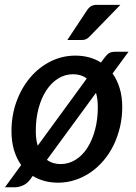

<svg xmlns="http://www.w3.org/2000/svg" viewBox="-22 -748 562 794"><path d="M172 -87Q195.5 -69.5 228.5 -69.5Q262 -69.5 290.5 -87.2Q319 -105 339.2 -136.5Q359.5 -168 371 -211Q382.5 -254 382.5 -304.5Q382.5 -338.5 375 -364ZM337 -423.5Q313.5 -441 280.5 -441Q246.5 -441 218.2 -423.2Q190 -405.5 169.5 -374.2Q149 -343 137.5 -300Q126 -257 126 -206.5Q126 -189 128 -173.8Q130 -158.5 134 -145.5ZM443.5 -444Q462.5 -417.5 473 -382.8Q483.5 -348 483.5 -305Q483.5 -262 474 -222Q464.5 -182 447.5 -147.2Q430.5 -112.5 406.2 -84Q382 -55.5 352.5 -35.2Q323 -15 289 -3.8Q255 7.5 218.5 7.5Q159 7.5 113.5 -20.5L103 -6Q90 11.5 72.5 19Q55 26.5 38 26.5H-1.5L65.5 -65.5Q46.5 -92.5 36 -127.2Q25.5 -162 25.5 -205.5Q25.5 -271 46.2 -328Q67 -385 102.8 -427.2Q138.5 -469.5 186.8 -493.8Q235 -518 290 -518Q349.5 -518 395.5 -489.5L406.5 -504.5Q412.5 -512.5 417.5 -518.2Q422.5 -524 427.8 -527.5Q433 -531 439.8 -532.5Q446.5 -534 456 -534H509.5ZM476 -728 350 -598.5Q341.5 -589.5 334.2 -586Q327 -582.5 315.5 -582.5H256.5L336.5 -703.5Q344.5 -716 353.8 -722Q363 -728 380 -728Z"/></svg>

Font: Lato SemiBold
Style: Italic
Weight: 600
Italic angle: -7°
Designer: Lukasz Dziedzic with Adam Twardoch and Botio Nikoltchev
Foundry: tyPoland Lukasz Dziedzic
Version: Version 2.015; 2015-08-06; http://www.latofonts.com/